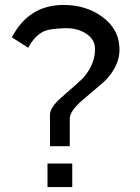

<svg xmlns="http://www.w3.org/2000/svg" viewBox="-20 -756 567 776"><path d="M463 -555Q463 -494 411 -436Q400 -424 314 -352Q262 -307 262 -277V-165H182V-293Q182 -322 229 -363Q304 -428 317 -442Q364 -496 364 -558Q364 -597 327.5 -620.5Q291 -644 239 -642Q184 -640 161 -631Q122 -615 94 -563L28 -605Q96 -736 237 -736Q327 -736 392 -689Q463 -638 463 -555ZM272 0H172V-95H272Z"/></svg>

Font: Mingzat
Style: Regular
Weight: 400
Designer: Jason Glavy (Lepcha), Lorna Priest (Lepcha additions), Walt Agee (Sophia), Victor Gaultney (Sophia)
Foundry: SIL International
Version: Version 0.100